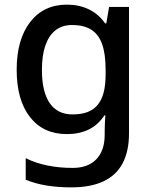

<svg xmlns="http://www.w3.org/2000/svg" viewBox="-20 -569 660 829"><path d="M269 -549Q321 -549 363 -529Q405 -509 434 -468H439L451 -539H537V7Q537 83 510 135Q483 187 427.5 213.5Q372 240 288 240Q230 240 181 232Q132 224 91 207V114Q133 135 184.5 145.5Q236 156 294 156Q360 156 396 118.5Q432 81 432 13V-5Q432 -18 433 -39.5Q434 -61 435 -71H431Q403 -29 362.5 -9.5Q322 10 269 10Q167 10 109.5 -63.5Q52 -137 52 -268Q52 -398 110 -473.5Q168 -549 269 -549ZM291 -461Q249 -461 220 -438.5Q191 -416 176 -373Q161 -330 161 -267Q161 -173 194.5 -124Q228 -75 293 -75Q331 -75 357.5 -85Q384 -95 401.5 -116Q419 -137 427.5 -169.5Q436 -202 436 -248V-268Q436 -337 420.5 -379.5Q405 -422 373 -441.5Q341 -461 291 -461Z"/></svg>

Font: Noto Sans Hebrew Medium
Style: Regular
Weight: 500
Designer: Monotype Design Team
Foundry: Monotype Imaging Inc.
Version: Version 2.003